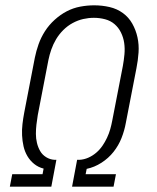

<svg xmlns="http://www.w3.org/2000/svg" viewBox="-20 -702 590 722"><path d="M17 0 26 -47H140L144 -68Q124 -73 108.5 -85.5Q93 -98 83 -115Q73 -132 68.5 -152Q64 -172 63 -193Q62 -214 64.5 -235.5Q67 -257 71 -278L111 -485Q116 -510 125 -535.5Q134 -561 149 -584.5Q164 -608 185.5 -627.5Q207 -647 231 -659.5Q255 -672 281.5 -677Q308 -682 334 -682Q364 -682 392 -675.5Q420 -669 442 -653Q464 -637 477.5 -613Q491 -589 497 -561.5Q503 -534 501 -504.5Q499 -475 493 -445L453 -239Q448 -211 437 -183Q426 -155 407 -131Q388 -107 361.5 -90Q335 -73 306 -67L302 -47H416L407 0H251L270 -101H279Q296 -102 312 -109Q328 -116 341.5 -127.5Q355 -139 365 -153.5Q375 -168 382.5 -184Q390 -200 394.5 -216Q399 -232 402 -248L442 -454Q446 -476 448 -498Q450 -520 447 -540.5Q444 -561 435 -579.5Q426 -598 411 -611Q396 -624 375.5 -629.5Q355 -635 333 -635Q313 -635 293 -630.5Q273 -626 253.5 -615.5Q234 -605 218 -589Q202 -573 191 -554.5Q180 -536 173 -516Q166 -496 162 -476L122 -269Q119 -251 117 -233.5Q115 -216 115 -198.5Q115 -181 119 -164.5Q123 -148 131 -134Q139 -120 153.5 -111Q168 -102 185 -101H192L173 0Z"/></svg>

Font: Lode Dark Term
Style: Italic
Weight: 400
Italic angle: -11°
Monospace: yes
Designer: Belleve Invis
Foundry: Belleve Invis
Version: Version 29.2.0